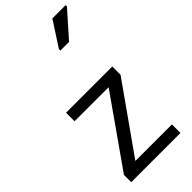

<svg xmlns="http://www.w3.org/2000/svg" viewBox="-299 -1024 1081 1081"><g transform="rotate(-45 241.5 -483.0)"><path d="M431 0H39V-58L327 -468H56V-536H424V-470L140 -68H431ZM281 -806V-818L377 -966H483V-956L350 -806Z"/></g></svg>

Font: Noto Sans Tifinagh Air
Style: Regular
Weight: 400
Designer: JamraPatel
Foundry: JamraPatel LLC
Version: Version 2.006; ttfautohint (v1.8.4.7-5d5b)